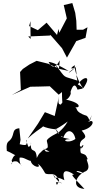

<svg xmlns="http://www.w3.org/2000/svg" viewBox="-20 -1112 654 1253"><path d="M303 -123C274 -117 249 -146 220 -81C215 -164 175 -97 182 -184C190 -135 128 -168 175 -131C131 -229 168 -203 151 -168C122 -154 69 -207 99 -120L114 -199L106 -275C47 -270 85 -224 33 -187C71 -178 12 -221 25 -126C14 -130 20 -133 80 -99C57 -93 49 -23 57 -72C67 -3 32 -69 92 -58C151 -11 101 -26 108 -83C152 -93 205 -10 195 -120C143 -76 184 -70 180 -64C187 -21 257 -9 226 -43C238 -38 254 -19 275 19C304 37 333 0 366 64C352 97 352 103 345 78C409 71 382 118 328 26C341 69 335 29 400 64C380 -6 414 -7 464 28C445 28 437 22 531 121C430 112 496 22 516 21C451 2 485 -4 520 16C538 12 519 -11 522 12C596 -4 526 -83 553 -72C540 -98 547 -100 508 -113C490 -162 549 -186 511 -141C518 -154 471 -185 502 -154C493 -224 575 -190 513 -260C598 -278 600 -342 557 -316C586 -369 587 -383 565 -321C545 -395 499 -336 547 -355C458 -386 494 -404 465 -417C494 -397 531 -437 406 -463C422 -455 450 -503 440 -510C438 -503 461 -599 486 -527C512 -535 547 -528 488 -561C523 -616 585 -624 523 -536C488 -579 461 -670 469 -687C425 -661 448 -652 502 -692C401 -626 418 -621 474 -673C486 -591 473 -639 485 -586C383 -621 417 -590 342 -691C370 -627 362 -657 370 -718C338 -658 316 -673 297 -708C329 -706 379 -677 428 -649L369 -662L295 -696L219 -715L172 -691L129 -662L111 -642L116 -525L57 -492L178 -546L232 -547L305 -549L363 -494C427 -539 424 -581 404 -588C418 -581 332 -639 371 -592C394 -548 378 -518 389 -424C404 -442 374 -436 413 -459C379 -459 342 -369 394 -387C401 -471 347 -385 365 -484L337 -355L273 -380L228 -305L161 -208C243 -285 298 -293 240 -299C279 -270 358 -266 357 -269C322 -268 329 -251 422 -319C382 -248 345 -253 364 -224C427 -211 375 -275 389 -201C413 -286 463 -260 472 -205C421 -169 371 -204 437 -204C395 -215 370 -205 340 -276C396 -202 333 -266 356 -244C373 -253 278 -210 286 -190C306 -115 272 -166 238 -105C234 -71 264 -120 313 -82L264 -142ZM532 -918H480L478 -976L471 -1028L452 -1092L396 -1079L416 -992L367 -898L362 -923L352 -884L284 -964L227 -915L170 -942L179 -974V-909L180 -858L164 -874L304 -880L310 -883L385 -797L417 -736L478 -844L538 -865L551 -934L495 -903Z"/></svg>

Font: Hussar Lance
Style: ExBd
Weight: 700
Foundry: Cannot Into Space Fonts, PlusOne Fonts
Version: Version 2.270